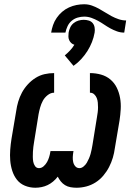

<svg xmlns="http://www.w3.org/2000/svg" viewBox="-20 -873 640 901"><path d="M339 8Q325 8 311 5.5Q297 3 285.5 -4Q274 -11 265.5 -21.5Q257 -32 251 -44Q241 -31 229 -21Q217 -11 203.5 -4.5Q190 2 175 5Q160 8 146 8Q120 8 97 -1.5Q74 -11 59.5 -29.5Q45 -48 37.5 -71.5Q30 -95 28 -120Q26 -145 28 -171Q30 -197 34 -222L56 -352Q59 -374 65.5 -396Q72 -418 83 -438.5Q94 -459 110.5 -477Q127 -495 147 -507.5Q167 -520 189 -525Q211 -530 234 -530V-438Q218 -438 203.5 -426.5Q189 -415 181 -400Q173 -385 168.5 -369Q164 -353 161 -337L140 -207Q138 -195 136.5 -183.5Q135 -172 134.5 -160.5Q134 -149 134 -137Q134 -125 136 -114Q138 -103 144.5 -93.5Q151 -84 163 -84Q175 -84 185 -93Q195 -102 201 -113Q207 -124 210.5 -135.5Q214 -147 216 -159L217 -164H325L324 -159Q322 -147 321.5 -135.5Q321 -124 323.5 -112.5Q326 -101 333.5 -92.5Q341 -84 353 -84Q363 -84 372.5 -92Q382 -100 387.5 -109.5Q393 -119 397.5 -129.5Q402 -140 405 -150.5Q408 -161 410 -171.5Q412 -182 414 -193L435 -323Q437 -334 438.5 -346Q440 -358 440 -369Q440 -380 439 -391.5Q438 -403 434 -413Q430 -423 422 -430.5Q414 -438 402 -438V-530Q429 -530 454 -523Q479 -516 498 -500Q517 -484 528 -461.5Q539 -439 543.5 -413.5Q548 -388 546.5 -361Q545 -334 541 -308L519 -178Q516 -155 509.5 -133Q503 -111 492 -89.5Q481 -68 465 -49Q449 -30 428.5 -17Q408 -4 385 2Q362 8 339 8ZM220 -720Q223 -738 229 -755.5Q235 -773 246 -789Q257 -805 271.5 -817.5Q286 -830 303.5 -838Q321 -846 339 -849.5Q357 -853 375 -853Q394 -853 411 -847Q428 -841 443.5 -832.5Q459 -824 474 -814.5Q489 -805 504 -797Q519 -789 536.5 -783Q554 -777 572 -777L563 -720Q545 -720 528.5 -726Q512 -732 497.5 -740Q483 -748 469 -757.5Q455 -767 440.5 -775Q426 -783 409.5 -789Q393 -795 375 -795Q360 -795 344.5 -790.5Q329 -786 316.5 -775.5Q304 -765 297 -750Q290 -735 287 -720ZM325 -564 284 -613Q297 -624 308.5 -636Q320 -648 329 -663Q321 -665 314.5 -671Q308 -677 304.5 -685Q301 -693 301 -702Q301 -711 302 -720Q304 -732 309.5 -744Q315 -756 325.5 -764.5Q336 -773 348.5 -776.5Q361 -780 373 -780Q385 -780 396.5 -776.5Q408 -773 415 -764.5Q422 -756 424 -744Q426 -732 424 -720Q420 -697 411.5 -675.5Q403 -654 390.5 -634Q378 -614 361.5 -596Q345 -578 325 -564Z"/></svg>

Font: Iosevka Curly SmBdExObl
Style: Regular
Weight: 600
Width: 7
Italic angle: -9°
Monospace: yes
Designer: Belleve Invis
Foundry: Belleve Invis
Version: Version 11.1.0; ttfautohint (v1.8.3)